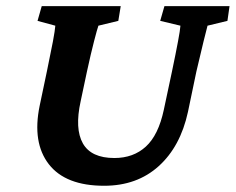

<svg xmlns="http://www.w3.org/2000/svg" viewBox="-20 -593 764 622"><path d="M115.2 -573.2H371.1L363.3 -525.4L298.8 -509.8Q294.9 -499 284.7 -459.5Q274.4 -419.9 261.7 -361.3L241.2 -264.6Q221.7 -175.8 248.5 -128.4Q275.4 -81.1 350.6 -81.1Q412.1 -81.1 452.6 -118.2Q493.2 -155.3 510.7 -237.3L537.1 -361.3Q549.8 -421.9 556.6 -458.5Q563.5 -495.1 564.5 -509.8L499 -525.4L512.7 -573.2H723.6L716.8 -525.4L652.3 -509.8Q648.4 -496.1 639.2 -458Q629.9 -419.9 616.2 -361.3L588.9 -230.5Q564.5 -118.2 494.1 -54.7Q423.8 8.8 317.4 8.8Q192.4 8.8 138.2 -61Q84 -130.9 108.4 -250L131.8 -361.3Q144.5 -421.9 151.4 -458.5Q158.2 -495.1 159.2 -509.8L101.6 -525.4Z"/></svg>

Font: Crimson Pro
Style: Bold Italic
Weight: 700
Italic angle: -12°
Designer: Jacques Le Bailly
Foundry: Baron von Fonthausen
Version: Version 1.003